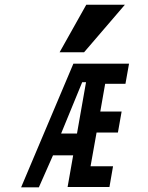

<svg xmlns="http://www.w3.org/2000/svg" viewBox="-20 -808 640 828"><path d="M296.5 -533.5H536.5L521 -446.5H433.5L412.5 -327H504.5L488.5 -236.5H396.5L370.5 -91H467.5L452 -1.5H271.5L295.5 -138H208.5L147.5 0H71ZM312 -232 351 -453.5H334.5L243.5 -232ZM237 -582.5 352 -787.5H518.5L342.5 -582.5Z"/></svg>

Font: JuliaMono ExtraBold
Style: Italic
Weight: 800
Italic angle: -9°
Monospace: yes
Designer: cormullion
Foundry: corm
Version: Version 0.057; ttfautohint (v1.8.4)